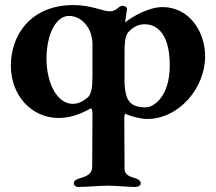

<svg xmlns="http://www.w3.org/2000/svg" viewBox="-20 -453 855 760"><path d="M289 287C329 287 372 282 407 282C442 282 483 287 516 287C526 287 537 282 537 273C537 262 527 256 514 252C486 244 473 236 473 214L472 8C473 6 474 -3 476 -3C500 9 539 18 561 18C690 18 792 -106 792 -230C792 -327 730 -425 623 -425C569 -425 503 -387 475 -364C478 -387 481 -402 483 -418C483 -424 476 -430 464 -430C460 -430 455 -427 450 -424C440 -414 427 -408 414 -408C390 -408 340 -433 271 -433C105 -433 23 -318 23 -193C23 -75 105 14 212 14C254 14 295 0 330 -19C333 -21 338 -24 340 -24C343 -24 346 -16 346 -1L345 205C345 234 329 243 295 253C281 257 272 263 272 273C272 281 281 287 289 287ZM268 -42C203 -42 164 -130 164 -220C164 -314 200 -390 253 -390C302 -390 345 -344 346 -280V-152C346 -108 342 -80 327 -67C308 -51 289 -42 268 -42ZM558 -28C490 -28 477 -60 473 -121C473 -168 473 -215 473 -262C474 -301 480 -319 491 -329C509 -347 528 -357 553 -357C584 -357 652 -340 652 -194C652 -68 586 -28 558 -28Z"/></svg>

Font: EB Garamond
Style: Bold
Weight: 700
Designer: Georg Duffner and Octavio Pardo
Foundry: Georg Duffner
Version: Version 1.000;PS 001.000;hotconv 1.0.88;makeotf.lib2.5.64775